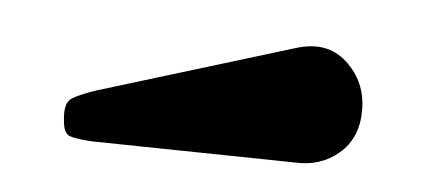

<svg xmlns="http://www.w3.org/2000/svg" viewBox="-26 -856 447 199"><g transform="rotate(5 197.5 -756.0)"><path d="M285 -695 74 -698.5Q57.5 -699.5 50.8 -701.8Q44 -704 43 -718Q41 -736 49.2 -741Q57.5 -746 74 -751.5L275 -813Q307.5 -823.5 328.8 -804Q350 -784.5 350 -755Q350 -726 331 -709.8Q312 -693.5 285 -695Z"/></g></svg>

Font: Besley*
Style: Bold
Weight: 700
Designer: Owen Earl
Foundry: indestructible type*
Version: Version 2.000; ttfautohint (v1.8.3)